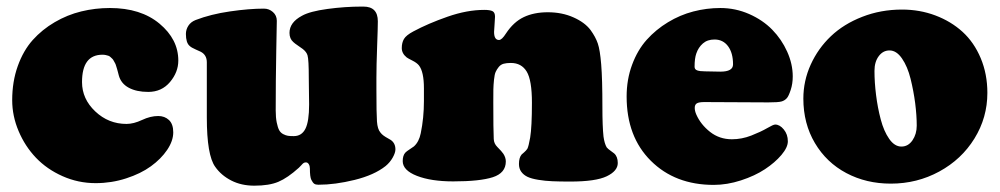

<svg xmlns="http://www.w3.org/2000/svg" viewBox="-20 -552 3082 592"><path d="M318.8 -527.3Q414.1 -527.3 471.9 -479Q529.8 -430.7 529.8 -365.2Q529.8 -329.6 504.2 -299.1Q478.5 -268.6 437 -268.6Q400.9 -268.6 377 -281.5Q353 -294.4 346.2 -319.8Q345.7 -321.3 343.8 -329.1Q341.8 -336.9 341.1 -338.9Q340.3 -340.8 338.4 -347.7Q336.4 -354.5 335.2 -356.4Q334 -358.4 331.3 -363.5Q328.6 -368.7 326.7 -370.4Q324.7 -372.1 321.3 -375.5Q317.9 -378.9 314.2 -380.1Q310.5 -381.3 305.9 -382.3Q301.3 -383.3 295.9 -383.3Q232.9 -383.3 232.9 -298.8Q232.9 -247.1 273.7 -208.5Q314.5 -169.9 370.1 -169.9Q392.1 -169.9 418 -182.1Q443.8 -194.3 467.8 -194.3Q487.8 -194.3 501 -181.9Q514.2 -169.4 514.2 -144Q514.2 -117.7 495.4 -89.8Q476.6 -62 445.3 -39.3Q414.1 -16.6 368.9 -2Q323.7 12.7 274.9 12.7Q221.2 12.7 172.9 -8.8Q124.5 -30.3 90.8 -65.7Q57.1 -101.1 37.4 -147.7Q17.6 -194.3 17.6 -243.2Q17.6 -300.3 34.7 -348.1Q51.8 -396 80.8 -428.5Q109.9 -460.9 148.7 -483.6Q187.5 -506.3 230.5 -516.8Q273.4 -527.3 318.8 -527.3Z M1140.6 -311.5V-277.3Q1140.6 -201.2 1142.3 -177.5Q1144 -153.8 1152.8 -143.6Q1156.7 -138.2 1162.8 -133.8Q1168.9 -129.4 1175.8 -125.7Q1182.6 -122.1 1184.6 -120.6Q1199.2 -110.8 1199.2 -91.3Q1199.2 -81.1 1190.9 -66.2Q1182.6 -51.3 1168.9 -40Q1133.8 -12.2 1073.5 2.7Q1013.2 17.6 961.4 17.6Q953.1 17.6 948.7 14.4Q944.3 11.2 939.9 2.4Q935.5 -6.3 935.5 -32.7Q935.5 -40 932.1 -45.7Q928.7 -51.3 923.3 -51.3Q918.9 -51.3 916 -49.3Q913.1 -47.4 908.7 -42.2Q904.3 -37.1 901.4 -34.7Q866.7 -3.4 838.4 8.5Q810.1 20.5 764.2 20.5Q724.1 20.5 693.1 4.6Q662.1 -11.2 643.6 -37.6Q617.7 -73.2 617.7 -189.9V-359.9Q617.7 -382.8 598.6 -392.6Q597.2 -393.6 583.5 -399.4Q569.8 -405.3 564.5 -410.6Q553.2 -420.4 553.2 -447.3Q553.2 -460.9 560.8 -472.7Q568.4 -484.4 583 -490.2Q629.9 -508.3 689 -516.8Q748 -525.4 793.9 -525.4Q809.6 -525.4 821.5 -514.9Q833.5 -504.4 833.5 -487.8Q833.5 -485.8 831.8 -394.5Q830.1 -303.2 830.1 -211.4Q830.1 -189.5 833.3 -174.1Q836.4 -158.7 840.8 -150.6Q845.2 -142.6 853.3 -138.4Q861.3 -134.3 867.9 -133.3Q874.5 -132.3 885.7 -132.3Q910.2 -132.3 921.6 -154.8Q933.1 -177.2 933.1 -230Q933.1 -244.1 932.6 -268.6Q932.1 -293 932.1 -310.5Q932.1 -368.7 928.2 -381.3Q925.3 -391.6 913.6 -400.9Q909.2 -404.3 898.7 -411.4Q888.2 -418.5 884.3 -422.4Q872.6 -432.6 872.6 -450.7Q872.6 -482.9 911.1 -503.4Q935.5 -517.1 989.7 -524.4Q1043.9 -531.7 1095.2 -531.7H1100.6Q1145 -531.7 1145 -486.3Q1145 -467.8 1142.8 -408.7Q1140.6 -349.6 1140.6 -311.5Z M1287.1 -240.7V-279.3Q1287.1 -331.1 1271.5 -350.6Q1265.1 -358.4 1251.5 -365.2Q1237.8 -372.1 1233.9 -375Q1218.8 -387.2 1218.8 -403.8Q1218.8 -420.4 1225.6 -431.9Q1232.4 -443.4 1254.4 -455.1Q1299.8 -479.5 1359.9 -500.5Q1419.9 -521.5 1473.1 -521.5Q1490.7 -521.5 1498.5 -517.6Q1506.3 -513.7 1506.3 -500.5Q1506.3 -493.2 1504.9 -476.8Q1503.4 -460.4 1503.4 -453.6Q1503.4 -428.7 1518.6 -428.7Q1527.3 -428.7 1540 -448.7Q1563.5 -484.4 1595 -499.3Q1626.5 -514.2 1668.9 -514.2Q1712.9 -514.2 1748 -498.5Q1783.2 -482.9 1800.8 -459.5Q1816.4 -438 1823.2 -418Q1830.1 -397.9 1833.7 -353.3Q1837.4 -308.6 1837.4 -222.2Q1837.4 -162.6 1840.8 -130.9Q1843.8 -109.4 1850.6 -97.7Q1854.5 -92.8 1863.3 -86.7Q1872.1 -80.6 1873.5 -79.1Q1884.8 -69.3 1884.8 -49.3Q1884.8 -24.9 1850.8 -8.5Q1816.9 7.8 1738.3 7.8Q1705.6 7.8 1683.1 6.8Q1660.6 5.9 1639.6 2.4Q1618.7 -1 1606.4 -6.8Q1594.2 -12.7 1587.2 -22.5Q1580.1 -32.2 1580.1 -46.4Q1580.1 -65.9 1588.4 -75.7Q1588.9 -76.2 1595.7 -82Q1602.5 -87.9 1606 -93.3Q1609.9 -100.6 1614.7 -127.9Q1620.1 -160.6 1620.1 -235.4Q1620.1 -304.7 1604 -331.3Q1587.9 -357.9 1555.2 -357.9Q1542 -357.9 1533 -355.5Q1523.9 -353 1517.8 -345.5Q1511.7 -337.9 1508.3 -330.3Q1504.9 -322.8 1503.2 -306.4Q1501.5 -290 1501.2 -276.4Q1501 -262.7 1501 -236.8Q1501 -150.4 1502.4 -123.5Q1502.9 -109.4 1513.2 -99.1Q1527.3 -85 1532.2 -77.6Q1539.6 -65.9 1539.6 -54.2Q1539.6 -18.6 1499.5 -5.6Q1459.5 7.3 1377.4 7.3Q1309.1 7.3 1265.4 -9.8Q1221.7 -26.9 1221.7 -55.2Q1221.7 -72.3 1229.5 -81.1Q1233.4 -85.4 1242.7 -91.3Q1252 -97.2 1256.3 -100.6Q1272 -114.7 1277.3 -141.1Q1287.1 -188.5 1287.1 -240.7Z M2201.2 -527.3Q2247.6 -527.3 2289.8 -508.8Q2332 -490.2 2361.1 -460.4Q2390.1 -430.7 2407.2 -392.6Q2424.3 -354.5 2424.3 -316.4Q2424.3 -293.9 2418 -274.7Q2411.6 -255.4 2406.2 -249.5Q2399.4 -241.7 2389.2 -239Q2378.9 -236.3 2349.1 -236.3L2151.9 -237.3Q2135.3 -237.3 2128.7 -233.4Q2122.1 -229.5 2122.1 -219.2Q2122.1 -210 2127 -198.7Q2140.6 -168 2169.4 -145.3Q2198.2 -122.6 2236.8 -122.6Q2267.1 -122.6 2296.4 -134Q2325.7 -145.5 2345 -156.7Q2364.3 -168 2370.1 -168Q2384.3 -168 2396.7 -152.8Q2409.2 -137.7 2409.2 -116.2Q2409.2 -97.7 2389.4 -74.2Q2369.6 -50.8 2338.6 -30.3Q2307.6 -9.8 2264.6 4.2Q2221.7 18.1 2180.7 18.1Q2061.5 18.1 1986.8 -56.2Q1912.1 -130.4 1912.1 -254.4Q1912.1 -307.1 1929 -352.5Q1945.8 -397.9 1974.1 -429.4Q2002.4 -460.9 2039.6 -483.4Q2076.7 -505.9 2117.7 -516.6Q2158.7 -527.3 2201.2 -527.3ZM2201.2 -331.1Q2240.2 -331.1 2240.2 -353.5Q2240.2 -388.7 2224.9 -409.4Q2209.5 -430.2 2183.1 -430.2Q2161.1 -430.2 2147.2 -418Q2133.3 -405.8 2127 -387.2Q2121.6 -372.1 2121.6 -346.2Q2121.6 -337.9 2129.6 -335Q2137.7 -332 2154.3 -332Z M2457 -248Q2457 -302.7 2479.7 -352.8Q2502.4 -402.8 2542 -440.4Q2581.5 -478 2638.7 -500.2Q2695.8 -522.5 2761.2 -522.5Q2815.9 -522.5 2864 -504.4Q2912.1 -486.3 2947.8 -453.9Q2983.4 -421.4 3003.9 -372.6Q3024.4 -323.7 3024.4 -265.6Q3024.4 -189.5 2984.6 -125Q2944.8 -60.5 2876.2 -23.2Q2807.6 14.2 2726.6 14.2Q2650.9 14.2 2589.6 -18.3Q2528.3 -50.8 2492.7 -110.8Q2457 -170.9 2457 -248ZM2806.6 -164.6Q2806.6 -196.3 2801.8 -233.9Q2796.9 -271.5 2787.6 -309.1Q2778.3 -346.7 2761.2 -371.6Q2744.1 -396.5 2722.7 -396.5Q2702.6 -396.5 2689.5 -378.9Q2676.3 -361.3 2676.3 -333.5Q2676.3 -297.9 2681.2 -259Q2686 -220.2 2695.6 -183.8Q2705.1 -147.5 2721.7 -123.8Q2738.3 -100.1 2759.3 -100.1Q2780.3 -100.1 2793.5 -119.4Q2806.6 -138.7 2806.6 -164.6Z"/></svg>

Font: Cooper* Black
Style: Regular
Weight: 900
Designer: Owen Earl
Foundry: indestructible type*
Version: Version 0.001